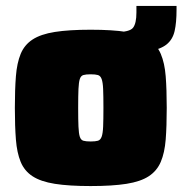

<svg xmlns="http://www.w3.org/2000/svg" viewBox="-20 -618 614 646"><path d="M343 -438V-510H369Q416 -510 427.5 -524.5Q439 -539 439 -576V-598H574V-585Q574 -542 567.5 -513.5Q561 -485 540.5 -468.5Q520 -452 479 -445Q438 -438 369 -438ZM285 8Q212 8 164.5 0.5Q117 -7 89.5 -25Q62 -43 49.5 -73.5Q37 -104 33.5 -148.5Q30 -193 30 -255Q30 -317 33.5 -361.5Q37 -406 49.5 -436.5Q62 -467 89.5 -485Q117 -503 164.5 -510.5Q212 -518 285 -518Q358 -518 405.5 -510.5Q453 -503 480.5 -485Q508 -467 521 -436.5Q534 -406 537.5 -361.5Q541 -317 541 -255Q541 -193 537.5 -148.5Q534 -104 521 -73.5Q508 -43 480.5 -25Q453 -7 405.5 0.5Q358 8 285 8ZM285 -142Q301 -142 309.5 -144.5Q318 -147 322 -158Q326 -169 327 -192Q328 -215 328 -255Q328 -296 327 -318.5Q326 -341 322 -352Q318 -363 309.5 -365.5Q301 -368 285 -368Q269 -368 260.5 -365.5Q252 -363 248.5 -352Q245 -341 244 -318.5Q243 -296 243 -255Q243 -215 244 -192Q245 -169 248.5 -158Q252 -147 260.5 -144.5Q269 -142 285 -142Z"/></svg>

Font: Saira Thin Black
Style: Regular
Weight: 900
Version: Version 1.101